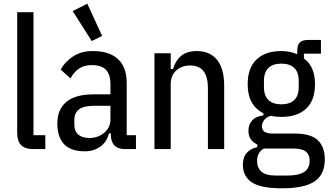

<svg xmlns="http://www.w3.org/2000/svg" viewBox="-20 -806 1781 1038"><path d="M162 0Q115 0 94 -21.5Q73 -43 73 -88V-740H161V-75H225V0Z M656 0Q579 0 579 -81V-85H569Q557 -38 522 -13Q487 12 438 12Q363 12 326.5 -26.5Q290 -65 290 -139Q290 -214 338.5 -255Q387 -296 487 -296H577V-350Q577 -404 552.5 -429Q528 -454 477 -454Q435 -454 407.5 -435.5Q380 -417 361 -382L308 -430Q331 -472 375 -501Q419 -530 482 -530Q572 -530 618.5 -486Q665 -442 665 -357V-75H715V0ZM464 -60Q488 -60 509 -68Q530 -76 545 -89.5Q560 -103 568.5 -120.5Q577 -138 577 -158V-234H488Q432 -234 407 -214.5Q382 -195 382 -159V-133Q382 -95 404 -77.5Q426 -60 464 -60ZM373 -746 452 -786 532 -612 476 -584Z M815 0V-518H903V-433H915Q929 -479 960 -504.5Q991 -530 1045 -530Q1114 -530 1153 -483Q1192 -436 1192 -340V0H1104V-331Q1104 -390 1080.5 -421Q1057 -452 1007 -452Q964 -452 933.5 -425.5Q903 -399 903 -351V0Z M1736 55Q1736 137 1681 174.5Q1626 212 1503 212Q1389 212 1341 179.5Q1293 147 1293 85Q1293 44 1314.5 20Q1336 -4 1371 -10V-25Q1323 -47 1323 -99Q1323 -132 1343 -154.5Q1363 -177 1404 -182V-194Q1363 -214 1341 -253Q1319 -292 1319 -351Q1319 -439 1367 -484.5Q1415 -530 1501 -530Q1525 -530 1546.5 -525.5Q1568 -521 1587 -513V-531Q1587 -563 1601 -576.5Q1615 -590 1645 -590H1715V-516H1623V-490Q1683 -447 1683 -351Q1683 -264 1635.5 -219Q1588 -174 1501 -174Q1470 -174 1445 -180Q1421 -174 1408.5 -157.5Q1396 -141 1396 -124Q1396 -104 1409.5 -94Q1423 -84 1455 -84H1573Q1660 -84 1698 -48Q1736 -12 1736 55ZM1654 62Q1654 30 1633.5 13.5Q1613 -3 1565 -3H1407Q1370 17 1370 64Q1370 101 1393.5 122Q1417 143 1470 143H1534Q1595 143 1624.5 123.5Q1654 104 1654 62ZM1501 -242Q1546 -242 1570.5 -265Q1595 -288 1595 -336V-368Q1595 -416 1570.5 -439Q1546 -462 1501 -462Q1456 -462 1431.5 -439Q1407 -416 1407 -368V-336Q1407 -288 1431.5 -265Q1456 -242 1501 -242Z"/></svg>

Font: IBM Plex Sans Condensed Text
Style: Regular
Weight: 450
Width: 3
Designer: Mike Abbink, Paul van der Laan, Pieter van Rosmalen
Foundry: Bold Monday
Version: Version 1.1